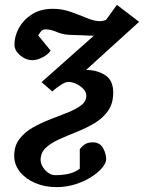

<svg xmlns="http://www.w3.org/2000/svg" viewBox="-20 -536 589 785"><path d="M548.8 -446.8 332 -250Q376.5 -250 409.7 -229Q442.9 -208 442.9 -157.2Q442.9 -112.3 421.4 -82.3Q399.9 -52.2 366.2 -32.2Q332.5 -12.2 294.4 2.9Q256.3 18.1 222.7 33.2Q189 48.3 167.5 68.1Q146 87.9 146 118.2Q146 139.2 164.8 159.7Q183.6 180.2 206.1 180.2Q234.9 180.2 260 174.8Q285.2 169.4 306.2 153.8V74.2Q314.9 62 327.1 54Q339.4 45.9 358.9 45.9Q388.2 45.9 401.1 69.1Q414.1 92.3 414.1 115.2Q414.1 129.9 398.2 149.4Q382.3 168.9 354.2 187Q326.2 205.1 289.3 217Q252.4 229 210.9 229Q163.1 229 123.8 212.2Q84.5 195.3 61.3 166.3Q38.1 137.2 38.1 101.1Q38.1 60.5 59.3 32.5Q80.6 4.4 114.3 -14.6Q147.9 -33.7 185.5 -48.1Q223.1 -62.5 256.8 -75.9Q290.5 -89.4 311.8 -105.5Q333 -121.6 333 -145Q333 -159.2 321.3 -171.9Q309.6 -184.6 292.2 -192.9Q274.9 -201.2 258.8 -201.2Q248.5 -201.2 229.7 -189.5Q210.9 -177.7 193.8 -162.1L149.9 -200.2L363.8 -390.1Q343.8 -390.1 318.6 -391.6Q293.5 -393.1 277.8 -393.1Q239.7 -393.1 213.9 -404.5Q188 -416 167 -416Q154.8 -416 148.2 -408.4Q141.6 -400.9 136.2 -391.1L187 -329.1Q177.2 -313.5 154.3 -301.8Q131.3 -290 112.8 -290Q85.9 -290 62.5 -309.6Q39.1 -329.1 39.1 -354Q39.1 -388.7 57.6 -422.1Q76.2 -455.6 111.1 -477.8Q146 -500 195.8 -500Q234.4 -500 269.8 -487.3Q305.2 -474.6 335.9 -461.9Q366.7 -449.2 390.1 -449.2Q393.1 -449.2 402.1 -451.4Q411.1 -453.6 413.1 -454.1L458 -516.1Z"/></svg>

Font: Charis
Style: Bold Italic
Weight: 700
Italic angle: -11°
Designer: Walt Agee, Miriam Martin, Annie Olsen, Victor Gaultney, Lorna Priest, Alan Ward, Bob Hallissy, Martin Hosken, Sharon Cor
Foundry: SIL Global
Version: Version 7.000